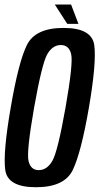

<svg xmlns="http://www.w3.org/2000/svg" viewBox="-21 -800 427 825"><path d="M133.5 4.5Q11.5 4.5 1.5 -70Q-8.5 -144.5 25 -337.5Q58 -531 94 -605.5Q130 -680 252.2 -680Q374.5 -680 384.2 -605Q394 -530 361 -337.5Q327.5 -144 291.8 -69.8Q256 4.5 133.5 4.5ZM145.5 -69Q181 -69 204 -108.8Q227 -148.5 260.5 -337.5Q294 -528 284.8 -567.2Q275.5 -606.5 240.5 -606.5Q205 -606.5 182.2 -567.2Q159.5 -528 125.5 -337.5Q92.5 -148.5 101.5 -108.8Q110.5 -69 145.5 -69ZM268 -697.5 214.5 -780.5H284.5L316 -697.5Z"/></svg>

Font: Anybody Condensed Medium
Style: Italic
Weight: 500
Width: 3
Italic angle: -10°
Designer: Tyler Finck
Foundry: Etcetera Type Company
Version: Version 1.010; ttfautohint (v1.8.3) -l 8 -r 50 -G 200 -x 14 